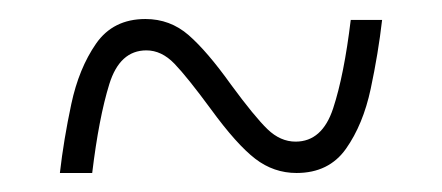

<svg xmlns="http://www.w3.org/2000/svg" viewBox="-20 -458 465 202"><path d="M43 -276Q47 -311 55 -348.5Q63 -386 81 -412Q99 -438 133 -438Q159 -438 178.5 -421Q198 -404 223 -369Q248 -335 261.5 -322Q275 -309 291 -309Q319 -309 330.5 -344Q342 -379 349 -437H382Q378 -402 370 -364.5Q362 -327 344 -301.5Q326 -276 292 -276Q268 -276 248.5 -291Q229 -306 202 -343Q177 -377 163.5 -391Q150 -405 134 -405Q106 -405 95 -369.5Q84 -334 77 -276Z"/></svg>

Font: Noto Serif Ethiopic ExtraCondensed ExtraLight
Style: Regular
Weight: 200
Width: 2
Designer: Monotype Design Team
Foundry: Monotype Imaging Inc.
Version: Version 2.102; ttfautohint (v1.8.4.7-5d5b)